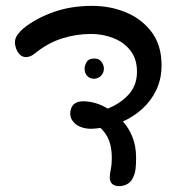

<svg xmlns="http://www.w3.org/2000/svg" viewBox="-20 -610 621 656"><path d="M532 -387Q532 -340 514 -302.5Q496 -265 466 -238Q436 -211 400 -195Q420 -173 432.5 -142Q445 -111 445 -71Q445 -52 443.5 -36Q442 -20 437 -9Q432 6 420 15.5Q408 25 388 26Q371 26 363 18Q355 10 355 -3Q355 -15 358.5 -31.5Q362 -48 362 -70Q362 -105 352.5 -130Q343 -155 323 -173Q316 -172 308 -171Q300 -170 292 -170Q271 -170 255 -176.5Q239 -183 229.5 -195Q220 -207 220 -222Q220 -241 231 -252.5Q242 -264 264 -264Q283 -264 305 -258Q327 -252 348 -239Q391 -256 419.5 -287Q448 -318 448 -365Q448 -409 425.5 -437.5Q403 -466 367 -480Q331 -494 291 -494Q240 -494 191.5 -478.5Q143 -463 100 -428Q91 -421 84 -418Q77 -415 68 -415Q57 -415 48.5 -423Q40 -431 35.5 -443Q31 -455 31 -465Q31 -479 39.5 -491Q48 -503 60 -513Q102 -547 162 -568.5Q222 -590 295 -590Q357 -590 411 -567.5Q465 -545 498.5 -500Q532 -455 532 -387ZM269 -376Q269 -386 276 -398Q283 -410 302 -410Q319 -410 327 -398.5Q335 -387 335 -376Q335 -361 325 -351Q315 -341 301 -341Q287 -341 278 -350.5Q269 -360 269 -376Z"/></svg>

Font: Playpen Sans Hebrew
Style: Regular
Weight: 400
Designer: Tom Grace, Laura Meseguer, Veronika Burian, José Scaglione
Foundry: TypeTogether
Version: Version 2.000